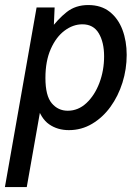

<svg xmlns="http://www.w3.org/2000/svg" viewBox="-56 -520 572 782"><path d="M-36 242 93 -489.5H166.5L161.5 -376.5L141.5 -391.5Q179.5 -442.5 215.8 -471Q252 -499.5 303.5 -499.5Q356 -499.5 390.8 -472Q425.5 -444.5 442.8 -398.5Q460 -352.5 460 -296.5Q460 -238.5 442.8 -183.5Q425.5 -128.5 394 -85Q362.5 -41.5 319.2 -15.8Q276 10 224.5 10Q178 10 144 -13.8Q110 -37.5 93.5 -94.5L114 -103.5L53 242ZM220 -69Q262.5 -69 296 -100.2Q329.5 -131.5 348.8 -182.2Q368 -233 368 -290.5Q368 -348 346.2 -384.5Q324.5 -421 279.5 -421Q241.5 -421 207 -395.2Q172.5 -369.5 150.8 -320.5Q129 -271.5 129 -202.5Q129 -130 154.8 -99.5Q180.5 -69 220 -69Z"/></svg>

Font: Cabin
Style: Italic
Weight: 400
Width: 4
Italic angle: -10°
Designer: Pablo Impallari
Foundry: Pablo Impallari. http://www.impallari.com Igino Marini. http://www.ikern.com
Version: Version 3.001